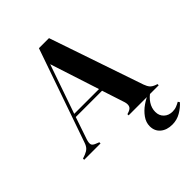

<svg xmlns="http://www.w3.org/2000/svg" viewBox="-246 -792 1146 1146"><g transform="rotate(-45 327.5 -219.0)"><path d="M8 0V-10L33 -19Q53 -27 64 -38.5Q75 -50 82 -71L288 -662H373L576 -67Q584 -45 594 -33.5Q604 -22 625 -14L637 -10V0H383V-10L398 -15Q419 -23 423.5 -37.5Q428 -52 422 -72L375 -216H153L105 -75Q98 -53 100.5 -40Q103 -27 124 -19L146 -10V0ZM160 -236H369L268 -547ZM529 224Q483 224 454.5 200Q426 176 426 135Q426 103 446.5 74Q467 45 498.5 23Q530 1 561 -10H578Q547 9 528.5 37.5Q510 66 510 98Q510 130 531 150Q552 170 585 170Q604 170 620 163.5Q636 157 648 150L655 161Q633 186 600.5 205Q568 224 529 224Z"/></g></svg>

Font: DM Serif Display
Style: Regular
Weight: 400
Designer: Colophon Foundry, Frank Grießhammer
Foundry: Colophon Foundry
Version: Version 5.200; ttfautohint (v1.8.3)